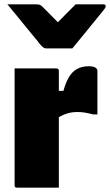

<svg xmlns="http://www.w3.org/2000/svg" viewBox="-20 -861 505 881"><path d="M312 -639Q282 -639 251.5 -639Q221 -639 191 -639Q185 -639 179 -643Q173 -647 161 -661Q155 -670 137.5 -690.5Q120 -711 98.5 -738Q77 -765 54.5 -792Q32 -819 14 -841Q47 -841 80.5 -841Q114 -841 146 -841Q157 -841 162.5 -839Q168 -837 175 -830Q185 -820 206 -799Q227 -778 265 -739L213 -760H276L226 -739Q263 -777 285.5 -799.5Q308 -822 327 -841H454Q458 -841 460.5 -840Q463 -839 464 -837Q465 -835 465 -832Q465 -828 462 -823.5Q459 -819 447 -804Q436 -791 417.5 -768Q399 -745 378.5 -720Q358 -695 340 -673Q322 -651 312 -639ZM223 -444H271Q281 -481 296 -506.5Q311 -532 333.5 -544.5Q356 -557 387 -557Q403 -557 411 -554Q419 -551 422 -547Q425 -545 426 -542.5Q427 -540 427 -535Q427 -528 427 -504.5Q427 -481 427 -450Q427 -419 427 -388.5Q427 -358 427 -336H407Q389 -341 371.5 -344Q354 -347 336 -347Q312 -347 292 -341.5Q272 -336 255 -326Q238 -316 223 -302ZM250 0Q224 0 189 0Q154 0 119 0Q84 0 58 0Q55 0 53 -0.5Q51 -1 49.5 -2.5Q48 -4 47.5 -6Q47 -8 47 -11Q47 -29 47 -65.5Q47 -102 47 -149.5Q47 -197 47 -249.5Q47 -302 47 -353.5Q47 -405 47 -449Q47 -476 47 -501Q47 -526 47 -547Q76 -547 111.5 -547Q147 -547 181.5 -547Q216 -547 239 -547Q243 -547 245 -545.5Q247 -544 248.5 -542Q250 -540 250 -536Q250 -482 250 -428.5Q250 -375 250 -321.5Q250 -268 250 -214.5Q250 -161 250 -107.5Q250 -54 250 0Z"/></svg>

Font: Recursive Black
Style: Regular
Weight: 900
Version: Version 1.085